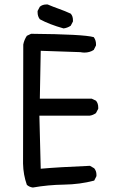

<svg xmlns="http://www.w3.org/2000/svg" viewBox="-20 -844 540 858"><path d="M127 -6Q111 -8 100 -18Q84 -63 83 -113L84 -645Q88 -666 100 -684L119 -693Q354 -691 399 -678Q409 -664 409 -647V-641L399 -621Q381 -609 357 -609Q349 -609 339 -611L162 -617L158 -403H390L409 -394Q419 -382 419 -364V-358L409 -339Q396 -329 380 -327H156L162 -90Q239 -97 382 -103L401 -92Q411 -80 411 -63V-57L401 -37Q337 -20 266 -19Q195 -18 127 -6ZM264 -717Q200 -735 158 -758Q148 -771 148 -789V-795L158 -814Q170 -824 187 -824H193Q219 -813 244.5 -804Q270 -795 296 -783Q306 -772 306 -754V-748L296 -729Q281 -719 264 -717Z"/></svg>

Font: Xiaolai Mono SC
Style: Regular
Weight: 400
Monospace: yes
Designer: LXGW / Nozomi Seto
Version: Version 3.113;September 30, 2024